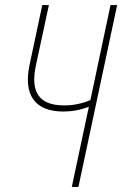

<svg xmlns="http://www.w3.org/2000/svg" viewBox="-20 -734 480 754"><path d="M262 0H288L440 -714H414L335 -341C302 -327 268 -320 232 -320C135 -320 98 -371 121 -477L172 -714H146L96 -479C71 -361 117 -296 229 -296C262 -296 297 -302 329 -315Z"/></svg>

Font: Noto Sans ExtraCondensed Thin
Style: Italic
Weight: 100
Width: 2
Italic angle: -12°
Designer: Monotype Design Team
Foundry: Monotype Imaging Inc.
Version: Version 2.013